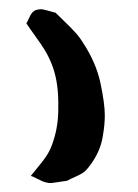

<svg xmlns="http://www.w3.org/2000/svg" viewBox="-20 -741 303 423"><path d="M47.9 -353.5Q54.7 -362.3 64.9 -374.5Q75.2 -386.7 82 -397Q88.9 -407.2 93.8 -419.9Q108.4 -458 108.4 -500V-514.6Q108.4 -565.4 92.8 -602.5Q85.9 -619.1 77.6 -632.3Q69.3 -645.5 57.6 -661.6Q45.9 -677.7 38.1 -689.5Q40 -692.4 45.4 -704.1Q50.8 -715.8 58.6 -718.8Q66.4 -720.7 69.3 -720.7Q75.2 -720.7 86.4 -717.3Q97.7 -713.9 102.5 -712.9Q111.3 -704.1 124 -691.9Q136.7 -679.7 146 -669.4Q155.3 -659.2 163.1 -646.5Q191.4 -603.5 201.2 -558.6Q210.9 -512.7 210.9 -487.3Q210.9 -466.8 207 -444.3Q202.1 -406.2 174.8 -372.1Q168.9 -364.3 162.1 -359.9Q155.3 -355.5 145 -351.1Q134.8 -346.7 127.9 -342.8Q95.7 -337.9 94.7 -337.9H87.9Q80.1 -338.9 74.2 -341.3Q68.4 -343.8 61 -347.7Q53.7 -351.6 47.9 -353.5Z"/></svg>

Font: Shelly2023
Style: Regular
Weight: 400
Version: Version 0.2